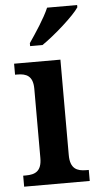

<svg xmlns="http://www.w3.org/2000/svg" viewBox="-54 -800 427 834"><g transform="rotate(-5 159.0 -383.0)"><path d="M96 -619V-606H150C206 -644 292 -721 315 -756V-766H184C165 -721 124 -660 96 -619ZM17 0H303V-48H292C252 -48 222 -60 222 -120V-536H20V-488H30C69 -488 98 -476 98 -420V-118C98 -60 69 -48 29 -48H17Z"/></g></svg>

Font: Noto Serif Devanagari SemiCondensed SemiBold
Style: Regular
Weight: 600
Width: 4
Designer: Universal Thirst, Indian Type Foundry and the Monotype Design Team
Foundry: Monotype Imaging Inc.
Version: Version 2.004